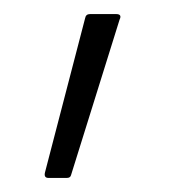

<svg xmlns="http://www.w3.org/2000/svg" viewBox="-20 -114 254 273"><path d="M49 139Q42 139 44 131L101 -88Q102 -94 108 -94H145Q154 -94 150 -86L81 135Q80 139 75 139Z"/></svg>

Font: Sofia Sans ExtraLight
Style: Regular
Weight: 250
Version: Version 4.100-B